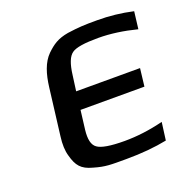

<svg xmlns="http://www.w3.org/2000/svg" viewBox="-97 -587 675 689"><g transform="rotate(-20 240.0 -242.0)"><path d="M428 -4 437 -72C385 -59 336 -53 289 -53C235 -53 201 -59 186 -70C170 -81 165 -104 169 -139L178 -212H422L430 -280H186L194 -339C199 -380 209 -406 225 -417C240 -428 274 -433 325 -433C372 -433 421 -426 472 -413L480 -479C435 -489 390 -494 344 -494C293 -494 274 -493 230 -487C190 -480 170 -466 145 -442C119 -416 106 -376 100 -326L78 -148C74 -118 75 -93 81 -73C92 -32 107 -13 149 -2C193 11 213 10 272 10C331 10 383 5 428 -4Z"/></g></svg>

Font: Gamestation Text
Style: Italic
Weight: 400
Designer: Jonas Hecksher
Foundry: Jonas Hecksher, Playtypeª, e-types AS
Version: Version 1.003